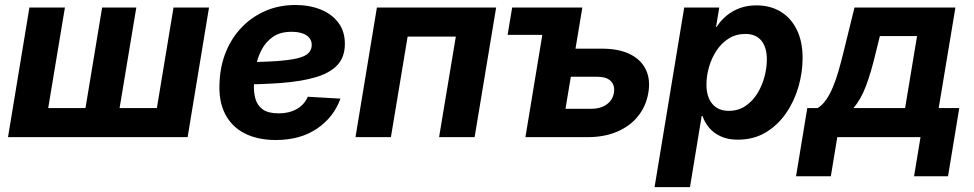

<svg xmlns="http://www.w3.org/2000/svg" viewBox="-20 -560 3976 784"><path d="M100.1 -529.3H245.1L176.8 -118.7H329.1L397 -529.3H536.6L468.3 -118.7H620.6L688.5 -529.3H833.5L746.1 0H12.7Z M1106.4 11.7Q1032.7 11.7 979.5 -15.1Q926.3 -42 899.2 -94.7Q872.1 -147.5 876.5 -224.1Q879.4 -292.5 903.3 -350.1Q927.2 -407.7 968.8 -450.2Q1010.3 -492.7 1065.4 -516.1Q1120.6 -539.6 1186 -539.6Q1243.7 -539.6 1289.3 -521.2Q1335 -502.9 1361.6 -467.5Q1388.2 -432.1 1388.2 -380.9Q1388.2 -327.6 1358.2 -294.9Q1328.1 -262.2 1270 -244.9Q1211.9 -227.5 1127.7 -221.2Q1043.5 -214.8 934.6 -214.8L949.7 -306.2Q1043 -306.2 1102.3 -310.1Q1161.6 -314 1194.6 -322Q1227.5 -330.1 1240.2 -343.8Q1252.9 -357.4 1252.9 -376.5Q1252.9 -401.4 1231.4 -415.8Q1210 -430.2 1170.9 -430.2Q1125 -430.2 1095.5 -410.2Q1065.9 -390.1 1049.1 -358.4Q1032.2 -326.7 1025.1 -290Q1018.1 -253.4 1017.1 -220.2Q1015.1 -185.5 1022.7 -157.7Q1030.3 -129.9 1052.5 -113.5Q1074.7 -97.2 1117.2 -97.2Q1162.6 -97.2 1193.4 -115.7Q1224.1 -134.3 1236.8 -165L1370.1 -157.2Q1342.8 -81.1 1274.4 -34.7Q1206.1 11.7 1106.4 11.7Z M2005.9 -529.3 1918 0H1772.9L1841.3 -410.6H1644.5L1576.2 0H1431.6L1519 -529.3Z M2052.7 -417.5 2071.3 -529.3H2264.2L2245.6 -417.5ZM2279.8 -361.3H2438Q2506.3 -361.3 2551.8 -339.1Q2597.2 -316.9 2616.9 -276.4Q2636.7 -235.8 2627.4 -181.2Q2618.2 -126.5 2585.4 -85.7Q2552.7 -44.9 2500.2 -22.5Q2447.8 0 2379.9 0H2125.5L2212.9 -529.3H2357.9L2289.1 -115.7H2394Q2431.6 -115.7 2456.8 -133.3Q2481.9 -150.9 2486.8 -181.2Q2491.7 -211.4 2474.1 -229Q2456.5 -246.6 2418.9 -246.6H2260.7Z M2652.8 204.1 2773.9 -529.3H2917L2903.8 -449.7H2905.8Q2922.9 -476.1 2946.5 -495.8Q2970.2 -515.6 3001 -526.9Q3031.7 -538.1 3068.8 -538.1Q3125 -538.1 3167.5 -512.5Q3210 -486.8 3233.6 -438.7Q3257.3 -390.6 3257.3 -323.2Q3257.3 -264.2 3240.2 -205.1Q3223.1 -146 3189.5 -97.4Q3155.8 -48.8 3106.7 -19.3Q3057.6 10.3 2992.7 10.3Q2952.1 10.3 2923.1 -3.2Q2894 -16.6 2875.7 -38.3Q2857.4 -60.1 2848.6 -86.4H2845.2L2797.4 204.1ZM2955.6 -107.4Q2994.6 -107.4 3023.7 -127Q3052.7 -146.5 3072.3 -178Q3091.8 -209.5 3101.6 -246.3Q3111.3 -283.2 3111.3 -317.9Q3111.3 -366.7 3088.9 -394Q3066.4 -421.4 3023.4 -421.4Q2985.4 -421.4 2955.8 -402.8Q2926.3 -384.3 2906 -353.8Q2885.7 -323.2 2875.2 -286.6Q2864.7 -250 2864.7 -214.4Q2864.7 -164.6 2888.4 -136Q2912.1 -107.4 2955.6 -107.4Z M3230.5 159.7 3276.4 -118.7H3318.8Q3338.4 -130.9 3353.5 -152.8Q3368.7 -174.8 3381.1 -204.6Q3393.6 -234.4 3404.1 -270.8Q3414.6 -307.1 3424.3 -347.2L3469.2 -529.3H3881.3L3813 -118.7H3897L3851.1 159.7H3712.4L3738.8 0H3398.9L3372.6 159.7ZM3464.8 -118.7H3675.8L3724.6 -412.6H3572.8L3556.6 -347.2Q3537.6 -266.6 3516.6 -210.4Q3495.6 -154.3 3464.8 -118.7Z"/></svg>

Font: Inter 24pt
Style: Bold Italic
Weight: 700
Italic angle: -9.3988°
Version: Version 4.001;git-66647c0bb